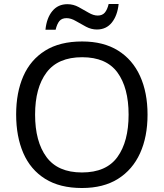

<svg xmlns="http://www.w3.org/2000/svg" viewBox="-20 -933 821 963"><path d="M720 -358Q720 -247 682.5 -164.5Q645 -82 572 -36Q499 10 391 10Q280 10 206.5 -36Q133 -82 97 -165Q61 -248 61 -359Q61 -469 97 -551Q133 -633 206.5 -679Q280 -725 392 -725Q499 -725 572 -679.5Q645 -634 682.5 -551.5Q720 -469 720 -358ZM156 -358Q156 -223 213 -145.5Q270 -68 391 -68Q513 -68 569 -145.5Q625 -223 625 -358Q625 -493 569 -569.5Q513 -646 392 -646Q271 -646 213.5 -569.5Q156 -493 156 -358ZM208 -784Q214 -843 242.5 -877.5Q271 -912 318 -912Q348 -912 374.5 -897.5Q401 -883 425 -869Q449 -855 470 -855Q493 -855 505.5 -869.5Q518 -884 525 -913H575Q569 -855 541 -820Q513 -785 466 -785Q438 -785 411.5 -799Q385 -813 360.5 -827.5Q336 -842 314 -842Q290 -842 278 -827.5Q266 -813 259 -784Z"/></svg>

Font: Noto Sans Coptic
Style: Regular
Weight: 400
Designer: Monotype Design Team, Denis Moyogo Jacquerye
Foundry: Monotype Imaging Inc.
Version: Version 2.002; ttfautohint (v1.8.4.7-5d5b)